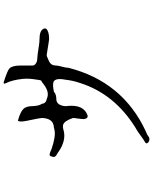

<svg xmlns="http://www.w3.org/2000/svg" viewBox="85 -842 830 1040"><g transform="rotate(-90 500.0 -322.0)"><path d="M290 61Q268 80 250 67Q238 57 248 50Q250 48 251 48Q257 46 302 13Q310 8 316.5 3.5Q323 -1 328 -3Q511 -117 570 -302Q584 -343 588 -381Q599 -437 577 -447Q561 -453 523 -445Q510 -432 484 -432Q455 -432 447 -397Q446 -393 445.5 -389Q445 -385 445 -381Q445 -380 445 -378Q445 -376 446 -372Q455 -282 393 -262Q377 -261 375 -283Q375 -292 378 -316Q381 -334 381 -341Q365 -389 344 -395Q332 -398 316 -393Q261 -377 199 -419Q194 -424 185 -428Q167 -438 170 -450Q171 -452 171.5 -454Q172 -456 173 -458Q173 -478 212 -458Q282 -434 317 -442Q325 -444 328 -445Q379 -446 381 -510Q381 -520 366 -590Q357 -633 367 -640Q421 -625 435 -604Q445 -588 445 -561Q447 -523 458 -510Q458 -494 475 -486Q481 -484 484 -484Q518 -467 560 -498Q569 -504 575 -510Q586 -510 587 -528Q588 -530 588 -532Q588 -534 588 -535Q596 -580 593 -611Q590 -642 584 -665Q577 -691 569.5 -705Q562 -719 575 -717Q640 -696 649 -686Q665 -671 665 -626V-561Q665 -545 688 -537Q692 -536 696.5 -535.5Q701 -535 705 -535Q716 -535 774 -526Q792 -523 808 -523Q854 -523 864 -501Q873 -484 843 -475Q830 -471 808 -471Q806 -471 789.5 -473.5Q773 -476 742 -481Q726 -484 717 -484Q715 -483 710.5 -481Q706 -479 701 -477Q673 -467 668 -451Q665 -442 665 -432Q665 -424 656 -389Q653 -377 653 -367Q578 -72 308 53Q303 55 298.5 57Q294 59 290 61Z"/></g></svg>

Font: New Tegomin
Style: Regular
Weight: 400
Designer: Kyosuke Nagai
Version: Version 1.000